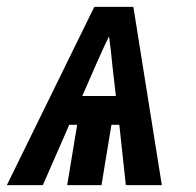

<svg xmlns="http://www.w3.org/2000/svg" viewBox="-52 -540 572 560"><path d="M-32 0 223 -520H337L420 0H315L296 -176H273L244 0H144L173 -176H150L73 0ZM286 -260 276 -347Q274 -369 271.5 -390.5Q269 -412 266 -434Q255 -412 245.5 -390.5Q236 -369 226 -347L188 -260Z"/></svg>

Font: Iosevka Extrabold
Style: Italic
Weight: 800
Italic angle: -9°
Monospace: yes
Designer: Belleve Invis
Foundry: Belleve Invis
Version: Version 32.5.0; ttfautohint (v1.8.4)